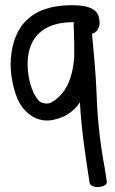

<svg xmlns="http://www.w3.org/2000/svg" viewBox="-20 -486 448 745"><path d="M22 -258C18 -202 31 -143 48 -102C65 -62 117 1 199 -24C240 -34 272 -61 290 -89C296 18 313 131 328 225C336 249 402 242 394 216C392 202 391 196 386 164C370 80 358 -21 355 -117C352 -202 344 -277 337 -355C353 -358 370 -378 366 -406L364 -418C356 -451 324 -462 284 -465C118 -474 33 -400 22 -258ZM92 -185C70 -310 121 -400 264 -400C264 -400 266 -401 266 -402V-391C266 -383 266 -374 267 -359C267 -349 267 -336 268 -318V-264C262 -185 237 -119 176 -87C162 -82 147 -84 134 -92C114 -110 99 -147 92 -185Z"/></svg>

Font: Stray Cat
Style: ExBdExt
Weight: 800
Version: Version 1.0